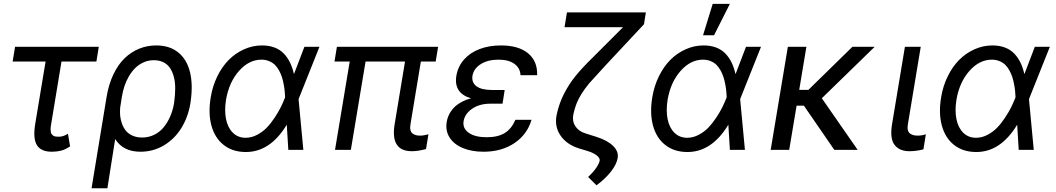

<svg xmlns="http://www.w3.org/2000/svg" viewBox="-20 -793 5587 1016"><path d="M502.8 -545.5 490.1 -467.3H305.4L250 -132.1Q247.5 -119 247.7 -108.8Q247.9 -98.7 249.3 -92.3Q250.7 -85.9 255 -81.3Q259.2 -76.7 262.6 -74.4Q266 -72.1 272.4 -71Q278.8 -70 282.3 -69.8Q285.9 -69.6 292.6 -69.6Q314.6 -69.6 339.5 -85.2L350.9 -18.5Q326.3 -1.8 303.6 4.1Q280.9 9.9 254.3 9.9Q197.4 9.9 175.6 -24.5Q153.8 -58.9 166.2 -136.4L221.2 -467.3H46.9L59.7 -545.5Z M464.5 203.1 544 -279.8Q555 -346.9 580.1 -399.5Q605.1 -452.1 639.9 -485.3Q674.7 -518.5 717 -535.5Q759.2 -552.6 806.8 -552.6Q877.5 -552.6 923.1 -515.6Q968.8 -478.7 985.3 -411.8Q1001.8 -344.8 988.6 -254.3L987.2 -244.3Q974.4 -170.5 938.2 -113.1Q902 -55.8 845.9 -22.9Q789.8 9.9 723 9.9Q631.7 9.9 589.5 -57.2L548.3 203.1ZM615.8 -222.7Q614 -201 615.9 -180.2Q617.9 -159.4 625.5 -138.3Q633.2 -117.2 646.1 -101.2Q659.1 -85.2 681.1 -75.3Q703.1 -65.3 731.5 -65.3Q766 -65.3 795.5 -79.5Q824.9 -93.8 845.5 -118.8Q866.1 -143.8 880.1 -175.6Q894.2 -207.4 900.6 -244.3L902 -254.3Q907 -292.3 907.1 -325.3Q907.3 -358.3 900 -385.8Q892.8 -413.4 879.6 -433.1Q866.5 -452.8 844.6 -463.6Q822.8 -474.4 794 -474.4Q765.3 -474.4 739.9 -463.1Q714.5 -451.7 695.7 -433.1Q676.8 -414.4 662.1 -389.2Q647.4 -364 638.5 -337Q629.6 -310 625 -281.2Z M1278.4 11.4Q1209.9 10.7 1163.2 -26.3Q1116.5 -63.2 1098.7 -128.9Q1081 -194.6 1095.2 -278.4Q1104.8 -337.7 1129.8 -388.8Q1154.8 -440 1190.3 -475.9Q1225.9 -511.7 1271.5 -532.1Q1317.1 -552.6 1366.5 -552.6Q1403.8 -552.6 1433.1 -541.4Q1462.4 -530.2 1482.2 -509.2Q1502.1 -488.3 1514.9 -461.6Q1527.7 -435 1535.5 -400.6L1590.9 -545.5H1670.5L1561.1 -271.3L1560 -267.4L1585.2 0H1505.7L1497.5 -133.2Q1409.1 13.1 1278.4 11.4ZM1488.6 -278.1V-279.8Q1487.9 -296.2 1486.5 -311.4Q1485.1 -326.7 1481.2 -347.3Q1477.3 -367.9 1471.8 -385.1Q1466.3 -402.3 1456.7 -419.9Q1447.1 -437.5 1434.7 -449.8Q1422.2 -462 1403.9 -469.6Q1385.7 -477.3 1363.6 -477.3Q1297.6 -477.3 1244.9 -417.8Q1192.1 -358.3 1176.1 -265.6Q1166.9 -208.1 1176.1 -162.5Q1185.4 -116.8 1212.4 -90.4Q1239.3 -63.9 1279.8 -63.9Q1310.7 -63.9 1340.2 -79.4Q1369.7 -94.8 1391.3 -117.2Q1413 -139.6 1433.1 -169.9Q1453.1 -200.3 1465.2 -224.6Q1477.3 -248.9 1487.2 -274.1Z M2298.3 -545.5 2285.5 -467.3H2207L2152 -134.9Q2148.8 -116.8 2152.2 -104.2Q2155.5 -91.6 2164.1 -85.8Q2172.6 -79.9 2181.8 -77.6Q2191.1 -75.3 2203.1 -75.3Q2222.3 -75.3 2247.2 -82.4L2234.4 -4.3Q2192.8 7.1 2159.1 7.1Q2045.1 7.1 2068.2 -134.9L2123.2 -467.3H1914.4L1836.6 0H1752.8L1830.6 -467.3H1750L1762.8 -545.5Z M2642 -261.4H2641.7L2639.2 -244.3H2573.9Q2517.8 -244.3 2478.9 -217.9Q2440 -191.4 2433.2 -152Q2427.2 -113.6 2460.6 -90.2Q2494 -66.8 2555.4 -66.8Q2614.7 -66.8 2650.9 -89.1Q2687.1 -111.5 2707.4 -159.1H2792.6Q2770.2 -81.7 2702.4 -35.9Q2634.6 9.9 2538.4 9.9Q2475.9 9.9 2428.8 -9.8Q2381.7 -29.5 2359 -65.5Q2336.3 -101.6 2343.8 -147.7Q2346.2 -162.3 2351.4 -175.8Q2356.5 -189.3 2366.5 -204.2Q2376.4 -219.1 2390.3 -231.4Q2404.1 -243.6 2425.2 -254.8Q2446.4 -266 2472.3 -272.7Q2380 -300.1 2394.9 -392Q2403.4 -441.8 2435.7 -478.2Q2468 -514.6 2518.3 -533.6Q2568.5 -552.6 2630.7 -552.6Q2723.7 -552.6 2774.3 -511Q2824.9 -469.5 2822.4 -394.9H2734.4Q2732.6 -432.9 2702.1 -455.1Q2671.5 -477.3 2617.9 -477.3Q2561.8 -477.3 2524.3 -453.8Q2486.9 -430.4 2480.1 -392Q2474.8 -356.9 2501.1 -336.8Q2527.3 -316.8 2585.2 -316.8H2650.6Z M2980.1 -727.3H3397.7L3387.8 -664.8L3184.7 -447.4Q3114.7 -371.4 3098.7 -353Q3050.8 -295.8 3030.2 -243.3Q3020.6 -218 3014.2 -188.9Q3006.7 -153.8 3023.8 -126.4Q3040.8 -99.1 3075.3 -88.1L3137.8 -68.2Q3195.3 -49.7 3224.8 -20.4Q3254.3 8.9 3248.6 42.6Q3243.3 76.3 3213.1 114.9Q3182.9 153.4 3136.4 187.5L3092.3 143.5Q3117.5 120 3133.9 96.8Q3150.2 73.5 3153.4 56.8Q3155.2 43.3 3137.8 29.5Q3120.4 15.6 3088.1 5.7L3045.5 -7.1Q2978.7 -27.7 2945.7 -76.3Q2912.6 -125 2926.1 -187.5Q2938.2 -244.7 2964 -295.5Q2989.7 -346.2 3024.9 -389.9Q3060 -433.6 3115.1 -487.2L3277 -649.1H2967.3Z M3615.1 11.4Q3546.5 10.7 3499.8 -26.3Q3453.1 -63.2 3435.4 -128.9Q3417.6 -194.6 3431.8 -278.4Q3441.4 -337.7 3466.4 -388.8Q3491.5 -440 3527 -475.9Q3562.5 -511.7 3608.1 -532.1Q3653.8 -552.6 3703.1 -552.6Q3740.4 -552.6 3769.7 -541.4Q3799 -530.2 3818.9 -509.2Q3838.8 -488.3 3851.6 -461.6Q3864.3 -435 3872.2 -400.6L3927.6 -545.5H4007.1L3897.7 -271.3L3896.7 -267.4L3921.9 0H3842.3L3834.2 -133.2Q3745.7 13.1 3615.1 11.4ZM3825.3 -278.1V-279.8Q3824.6 -296.2 3823.2 -311.4Q3821.7 -326.7 3817.8 -347.3Q3813.9 -367.9 3808.4 -385.1Q3802.9 -402.3 3793.3 -419.9Q3783.7 -437.5 3771.3 -449.8Q3758.9 -462 3740.6 -469.6Q3722.3 -477.3 3700.3 -477.3Q3634.2 -477.3 3581.5 -417.8Q3528.8 -358.3 3512.8 -265.6Q3503.6 -208.1 3512.8 -162.5Q3522 -116.8 3549 -90.4Q3576 -63.9 3616.5 -63.9Q3647.4 -63.9 3676.8 -79.4Q3706.3 -94.8 3728 -117.2Q3749.6 -139.6 3769.7 -169.9Q3789.8 -200.3 3801.8 -224.6Q3813.9 -248.9 3823.9 -274.1ZM3700.3 -606.5 3751.4 -772.7H3842.3L3758.5 -606.5Z M4247.2 -545.5 4209.2 -317.5H4257.8L4490.8 -545.5H4608.7L4328.8 -273.1L4518.5 0H4394.9L4234 -233.7H4195.3L4156.2 0H4058.2L4149.1 -545.5Z M4768.5 -545.5H4852.3L4784.1 -134.9Q4780.9 -116.8 4784.3 -104.2Q4787.6 -91.6 4796.3 -85.8Q4805 -79.9 4814.5 -77.6Q4823.9 -75.3 4836.6 -75.3Q4858 -75.3 4879.3 -82.4L4866.5 -2.8Q4829.9 7.1 4792.6 7.1Q4739 7.1 4713.6 -26.5Q4688.2 -60 4700.3 -134.9Z M5143.5 11.4Q5074.9 10.7 5028.2 -26.3Q4981.5 -63.2 4963.8 -128.9Q4946 -194.6 4960.2 -278.4Q4969.8 -337.7 4994.9 -388.8Q5019.9 -440 5055.4 -475.9Q5090.9 -511.7 5136.5 -532.1Q5182.2 -552.6 5231.5 -552.6Q5268.8 -552.6 5298.1 -541.4Q5327.4 -530.2 5347.3 -509.2Q5367.2 -488.3 5380 -461.6Q5392.8 -435 5400.6 -400.6L5456 -545.5H5535.5L5426.1 -271.3L5425.1 -267.4L5450.3 0H5370.7L5362.6 -133.2Q5274.1 13.1 5143.5 11.4ZM5353.7 -278.1V-279.8Q5353 -296.2 5351.6 -311.4Q5350.1 -326.7 5346.2 -347.3Q5342.3 -367.9 5336.8 -385.1Q5331.3 -402.3 5321.7 -419.9Q5312.1 -437.5 5299.7 -449.8Q5287.3 -462 5269 -469.6Q5250.7 -477.3 5228.7 -477.3Q5162.6 -477.3 5109.9 -417.8Q5057.2 -358.3 5041.2 -265.6Q5032 -208.1 5041.2 -162.5Q5050.4 -116.8 5077.4 -90.4Q5104.4 -63.9 5144.9 -63.9Q5175.8 -63.9 5205.3 -79.4Q5234.7 -94.8 5256.4 -117.2Q5278.1 -139.6 5298.1 -169.9Q5318.2 -200.3 5330.3 -224.6Q5342.3 -248.9 5352.3 -274.1Z"/></svg>

Font: Karasuma Gothic
Style: Italic
Weight: 400
Italic angle: -9.39999°
Designer: Rasmus Andersson / Ryoko Nishizuka
Foundry: Genbu
Version: Version 1.00